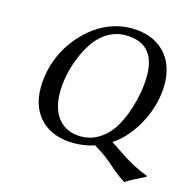

<svg xmlns="http://www.w3.org/2000/svg" viewBox="-115 -768 993 1018"><g transform="rotate(15 382.0 -259.0)"><path d="M541 -49C555 -58 567 -68 579 -78C651 -142 729 -269 729 -416C729 -564 635 -658 483 -658C402 -658 325 -627 262 -574C173 -499 99 -379 99 -227C99 -79 196 10 342 10C383 10 421 4 457 -8C571 60 559 77 656 140C678 125 722 102 762 83L764 77C662 40 592 -17 541 -49ZM461 -614C570 -614 627 -557 627 -435C627 -318 582 -187 535 -123C491 -65 435 -34 371 -34C273 -34 204 -101 204 -231C204 -365 266 -496 319 -550C363 -595 413 -614 461 -614Z"/></g></svg>

Font: Libertinus Sans
Style: Italic
Weight: 400
Italic angle: -12°
Designer: Philipp H. Poll, Khaled Hosny
Foundry: Caleb Maclennan
Version: Version 7.050;RELEASE